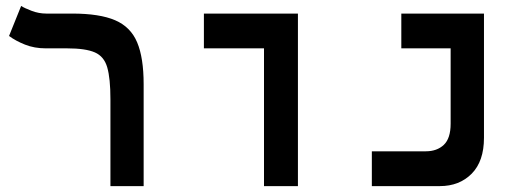

<svg xmlns="http://www.w3.org/2000/svg" viewBox="-20 -632 1798 652"><path d="M467.8 -346.2V0H355V-294.9Q355 -365.7 344.2 -403.1Q333.5 -440.4 302 -454.1Q270.5 -467.8 208 -467.8H135.7Q96.7 -467.8 64.9 -480.5Q33.2 -493.2 10.7 -509.8L51.8 -611.8Q63 -604.5 87.4 -595.2Q111.8 -585.9 137.2 -585.9H225.1Q318.4 -585.9 371.1 -563.2Q423.8 -540.5 445.8 -488Q467.8 -435.5 467.8 -346.2Z M876.5 0V-467.8H672.4V-585.9H991.7V0Z M1242.7 0V-118.2H1425.8Q1463.9 -118.2 1487.1 -140.1Q1510.3 -162.1 1510.3 -211.9V-467.8H1342.8V-585.9H1623.5V-164.1Q1623.5 -84.5 1581.8 -42.2Q1540 0 1473.6 0Z"/></svg>

Font: CaskaydiaCove NF SemiBold
Style: Regular
Weight: 600
Designer: Aaron Bell
Foundry: Saja Typeworks
Version: Version 2111.001; VTT 6.35;Nerd Fonts 3.2.1